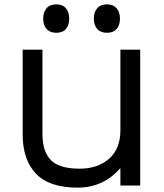

<svg xmlns="http://www.w3.org/2000/svg" viewBox="-20 -860 760 890"><path d="M629.9 -629.9V0H538.1V-79.1H536.1Q458.5 9.8 338.9 9.8Q209 9.8 147 -54.7Q85 -119.1 85 -237.8V-629.9H176.8V-243.2Q176.8 -205.1 183.6 -177.7Q190.4 -150.4 208.3 -126.5Q226.1 -102.5 261.2 -90.3Q296.4 -78.1 349.1 -78.1Q432.6 -78.1 485.4 -124Q538.1 -169.9 538.1 -255.9V-629.9ZM300.8 -773.9Q300.8 -743.2 285.4 -725.6Q270 -708 241.2 -708Q211.9 -708 196 -725.6Q180.2 -743.2 180.2 -773.9Q180.2 -804.2 196 -822Q211.9 -839.8 241.2 -839.8Q270 -839.8 285.4 -822Q300.8 -804.2 300.8 -773.9ZM536.1 -773.9Q536.1 -743.2 520.5 -725.6Q504.9 -708 476.1 -708Q446.8 -708 430.9 -725.6Q415 -743.2 415 -773.9Q415 -804.2 430.9 -822Q446.8 -839.8 476.1 -839.8Q504.9 -839.8 520.5 -821.8Q536.1 -803.7 536.1 -773.9Z"/></svg>

Font: Sinkin Sans 400 Regular
Style: Regular
Weight: 400
Designer: Keith Bates
Foundry: K-Type
Version: Sinkin Sans (version 1.0)  by Keith Bates   •   © 2014   www